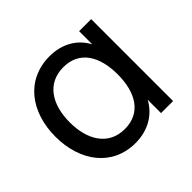

<svg xmlns="http://www.w3.org/2000/svg" viewBox="-140 -718 895 895"><g transform="rotate(-45 308.0 -270.0)"><path d="M466 -453.5C431.5 -517.5 368.5 -555 286 -555C131 -555 40 -432.5 40 -270C40 -108.5 130.5 15 283.5 15C365.5 15 431 -23 466 -88V0H545.5V-540H466ZM294.5 -66.5C186 -66.5 134.5 -156 134.5 -270C134.5 -390.5 190 -473.5 295.5 -473.5C401 -473.5 451 -390 451 -270.5C451 -152 401.5 -66.5 294.5 -66.5Z"/></g></svg>

Font: Hauora Medium
Style: Regular
Weight: 500
Designer: Wayne Shih
Foundry: WCYS
Version: Version 1.001;hotconv 1.0.109;makeotfexe 2.5.65596